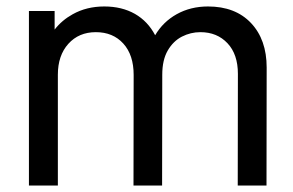

<svg xmlns="http://www.w3.org/2000/svg" viewBox="-20 -574 905 594"><path d="M715.5 0 716 -345.5Q716 -406 683.8 -440.2Q651.5 -474.5 600 -474.5Q570 -474.5 543 -460.8Q516 -447 499 -417.8Q482 -388.5 482 -343L481.5 0H393L393.5 -342Q393.5 -404 361.5 -439.2Q329.5 -474.5 276.5 -474.5Q224 -474.5 191.5 -438.5Q159 -402.5 159 -343V0H69.5V-540H149V-482.5Q171.5 -511.5 205 -530Q248 -554 302.5 -554Q357 -554 397.5 -531Q437.5 -508 460 -465Q484.5 -506.5 526.5 -530Q569.5 -554 623.5 -554Q708 -554 756.5 -502.8Q805 -451.5 805 -365L804.5 0Z"/></svg>

Font: Cns Manrope Med
Style: Regular
Weight: 500
Designer: Mikhail Sharanda
Foundry: Mikhail Sharanda
Version: Version 4.504